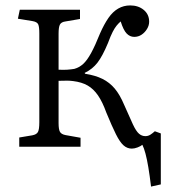

<svg xmlns="http://www.w3.org/2000/svg" viewBox="-20 -541 625 708"><path d="M537 147Q532 106 527 76Q522 46 516.5 25.5Q511 5 505 -7Q499 -2 487.5 2.5Q476 7 466 7Q449 7 435.5 -5Q422 -17 407.5 -46Q393 -75 372 -126Q358 -165 341.5 -189Q325 -213 303.5 -225.5Q282 -238 250 -242Q236 -244 222.5 -243.5Q209 -243 196 -243V-87Q196 -64 201 -55Q206 -46 221 -43L277 -33V0H51V-34L99 -42Q115 -45 120 -54.5Q125 -64 125 -90V-418Q125 -442 121 -451Q117 -460 101 -463L46 -472L53 -505H275V-471L222 -462Q206 -460 201 -450.5Q196 -441 196 -417V-284Q215 -283 228.5 -284Q242 -285 254 -287Q272 -292 286.5 -305Q301 -318 316 -345.5Q331 -373 349 -418Q364 -452 380 -475Q396 -498 416 -509.5Q436 -521 460 -521Q490 -521 510 -504.5Q530 -488 530 -461Q530 -447 522 -434Q514 -421 502 -413Q490 -405 475 -405Q459 -405 447 -417.5Q435 -430 425 -462Q417 -455 410 -446.5Q403 -438 395.5 -423.5Q388 -409 378 -382Q358 -334 339.5 -310Q321 -286 292 -272L294 -269Q332 -263 358 -250Q384 -237 403 -214.5Q422 -192 438 -154Q458 -108 470 -82.5Q482 -57 492.5 -48Q503 -39 516 -39Q526 -39 534 -44Q542 -49 551 -57L573 -49V139Z"/></svg>

Font: Literata 18pt Light
Style: Regular
Weight: 300
Designer: Latin by Veronika Burian and Jose Scaglione. Greek by Irene Vlachou. Cyrillic by Vera Evstafieva.
Foundry: TypeTogether
Version: Version 3.103;gftools[0.9.29]